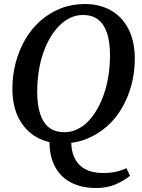

<svg xmlns="http://www.w3.org/2000/svg" viewBox="-20 -700 711 960"><path d="M461 240Q383 240 328.5 209Q274 178 248 119Q222 60 229 -24H337Q332 40 349.5 82Q367 124 404 144.5Q441 165 494 165Q532 165 559 159Q586 153 612 141L630 179Q598 205 556.5 222.5Q515 240 461 240ZM290 17Q217 17 161.5 -15Q106 -47 74 -108Q42 -169 42 -257Q42 -324 58.5 -386.5Q75 -449 106 -502.5Q137 -556 181.5 -595.5Q226 -635 282.5 -657.5Q339 -680 404 -680Q479 -680 535.5 -647.5Q592 -615 623 -553.5Q654 -492 654 -407Q654 -339 637.5 -276.5Q621 -214 590 -160.5Q559 -107 514 -67.5Q469 -28 413 -5.5Q357 17 290 17ZM302 -39Q335 -39 365 -53Q395 -67 420 -92.5Q445 -118 465.5 -153.5Q486 -189 500.5 -232Q515 -275 522.5 -323.5Q530 -372 530 -424Q530 -489 515.5 -533.5Q501 -578 471.5 -601.5Q442 -625 394 -625Q361 -625 331.5 -611Q302 -597 276.5 -571.5Q251 -546 230.5 -511Q210 -476 195.5 -433.5Q181 -391 173.5 -342Q166 -293 166 -241Q166 -177 180.5 -131.5Q195 -86 225 -62.5Q255 -39 302 -39Z"/></svg>

Font: Source Serif 4 18pt SemiBold
Style: Italic
Weight: 600
Italic angle: -12°
Designer: Frank Grießhammer
Foundry: Adobe Systems Incorporated
Version: Version 4.004;hotconv 1.0.116;makeotfexe 2.5.65601